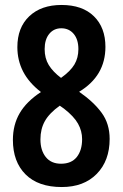

<svg xmlns="http://www.w3.org/2000/svg" viewBox="-20 -744 494 774"><path d="M228 -724Q312 -724 358.5 -678.5Q405 -633 405 -555Q405 -438 299 -374Q358 -333 390 -289Q422 -245 422 -184Q422 -96 370 -43Q318 10 229 10Q134 10 83 -41Q32 -92 32 -180Q32 -241 59.5 -288Q87 -335 145 -373Q96 -411 73 -456Q50 -501 50 -554Q50 -633 98 -678.5Q146 -724 228 -724ZM227 -630Q197 -630 178.5 -607.5Q160 -585 160 -546Q160 -509 176.5 -482Q193 -455 226 -430Q264 -457 280 -484Q296 -511 296 -546Q296 -585 277 -607.5Q258 -630 227 -630ZM143 -182Q143 -138 164.5 -111Q186 -84 226 -84Q268 -84 289.5 -111Q311 -138 311 -183Q311 -216 294.5 -245.5Q278 -275 238 -306L221 -318Q179 -288 161 -256Q143 -224 143 -182Z"/></svg>

Font: Noto Sans Thai ExtCond SemBd
Style: Regular
Weight: 600
Width: 2
Designer: Monotype Design Team
Foundry: Monotype Imaging Inc.
Version: Version 2.002; ttfautohint (v1.8.4.7-5d5b)